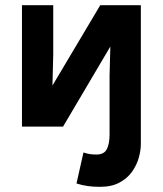

<svg xmlns="http://www.w3.org/2000/svg" viewBox="-20 -490 630 743"><path d="M525 68Q525 92 517 120.5Q509 149 491 174.5Q473 200 442.5 216.5Q412 233 367 233Q341 233 319.5 230Q298 227 276 220L303 100Q318 105 329 106.5Q340 108 353 108Q383 108 393.5 87Q404 66 404 30V-197L407 -310L224 0H65V-470H186V-280L183 -159L368 -470H525Z"/></svg>

Font: Kreadon
Style: Bold
Weight: 700
Designer: Reiya WATANABE
Foundry: StudioGnu
Version: Version 1.003; ttfautohint (v1.8.4.7-5d5b);gftools[0.9.32]